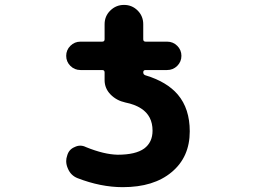

<svg xmlns="http://www.w3.org/2000/svg" viewBox="-20 -776 1040 786"><path d="M482.4 -9.8Q392.6 -9.8 296.9 -46.9Q270.5 -57.6 258.8 -84Q251 -100.6 251 -116.2Q251 -127.9 254.9 -138.7Q261.7 -164.1 285.2 -173.8Q296.9 -179.7 308.6 -179.7Q320.3 -179.7 332 -173.8Q406.2 -143.6 461.9 -142.6Q535.2 -142.6 570.3 -168Q604.5 -193.4 604.5 -241.2Q604.5 -301.8 557.6 -332Q532.2 -348.6 493.2 -356.4Q457 -364.3 432.6 -389.2Q408.2 -414.1 408.2 -448.2V-479.5Q408.2 -489.3 398.4 -489.3H309.6Q285.2 -489.3 268.1 -506.3Q251 -523.4 251 -547.4Q251 -571.3 268.1 -588.4Q285.2 -605.5 309.6 -605.5H398.4Q408.2 -605.5 408.2 -615.2V-676.8Q408.2 -710 431.6 -732.9Q455.1 -755.9 487.8 -755.9Q520.5 -755.9 543.5 -732.9Q566.4 -710 566.4 -676.8V-615.2Q566.4 -605.5 576.2 -605.5H664.1Q688.5 -605.5 705.6 -588.4Q722.7 -571.3 722.7 -547.4Q722.7 -523.4 705.6 -506.3Q688.5 -489.3 664.1 -489.3H576.2Q566.4 -489.3 566.4 -480Q566.4 -470.7 575.2 -467.8Q663.1 -441.4 708 -388.7Q756.8 -331.1 756.8 -238.3Q756.8 -132.8 682.6 -71.3Q609.4 -9.8 482.4 -9.8Z"/></svg>

Font: Rounded-X Mgen+ 1mn bold
Style: Bold
Weight: 700
Designer: [Source Han Sans]
Ryoko NISHIZUKA  (kana & ideographs); Paul D. Hunt (Latin, Greek & Cyrillic); Wenlong ZHANG  (bopomofo
Version: Version 1.059.20150602